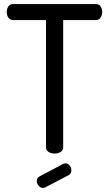

<svg xmlns="http://www.w3.org/2000/svg" viewBox="-20 -751 534 939"><path d="M315 106 202 165Q196 168 190 168Q178 168 169 157.5Q160 147 160 134Q160 119 173 112L290 50Q298 48 300 48Q312 48 320.5 58.5Q329 69 329 82Q329 98 315 106ZM43 -731H450Q464 -731 472 -719.5Q480 -708 480 -693Q480 -677 472 -665Q464 -653 450 -653H289V-30Q289 -16 276.5 -8Q264 0 247 0Q230 0 217.5 -8Q205 -16 205 -30V-653H43Q29 -653 21 -664.5Q13 -676 13 -693Q13 -708 21 -719.5Q29 -731 43 -731Z"/></svg>

Font: Dosis
Style: Medium
Weight: 500
Designer: Edgar Tolentino, Pablo Impallari, Igino Marini
Foundry: Edgar Tolentino, Pablo Impallari, Igino Marini
Version: Version 1.007